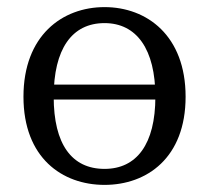

<svg xmlns="http://www.w3.org/2000/svg" viewBox="-20 -507 588 540"><path d="M114 -227H434V-269H114V-227ZM274 -32C182 -32 131 -101 131 -235C131 -369 182 -442 274 -442C364 -442 417 -369 417 -235C417 -101 364 -32 274 -32ZM274 13C393 13 502 -63 502 -235C502 -407 393 -487 274 -487C155 -487 46 -407 46 -235C46 -63 155 13 274 13Z"/></svg>

Font: Source Serif Variable
Style: Regular
Weight: 389
Designer: Frank Grießhammer
Foundry: Adobe Systems Incorporated
Version: Version 3.001;hotconv 1.0.111;makeotfexe 2.5.65597